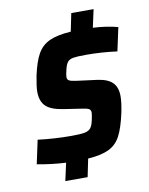

<svg xmlns="http://www.w3.org/2000/svg" viewBox="-81 -755 636 822"><g transform="rotate(-10 237.5 -344.0)"><path d="M223 -459Q218 -439 218 -430Q218 -419 225.5 -414.5Q233 -410 254 -407L346 -395Q391 -389 411.5 -368.5Q432 -348 432 -309Q432 -282 423 -238Q409 -174 391 -140Q373 -106 340 -90Q307 -74 249 -70L233 8H136L153 -69Q92 -72 28 -84L50 -187Q122 -178 195 -178Q235 -178 253 -181.5Q271 -185 279.5 -195.5Q288 -206 293 -230Q298 -253 298 -261Q298 -273 290 -277.5Q282 -282 260 -285L181 -297Q128 -305 106 -326.5Q84 -348 84 -390Q84 -411 93 -458Q106 -518 124.5 -550.5Q143 -583 176.5 -598.5Q210 -614 270 -618L286 -696H383L366 -618Q426 -615 474 -602L452 -500Q386 -509 315 -509Q278 -509 261 -506Q244 -503 236 -492.5Q228 -482 223 -459Z"/></g></svg>

Font: Saira Semi Condensed SemiBold
Style: Italic
Weight: 600
Width: 4
Italic angle: -12°
Designer: Hector Gatti with collaboration of the Omnibus-Type team
Foundry: Omnibus-Type
Version: Version 1.001; ttfautohint (v1.8)